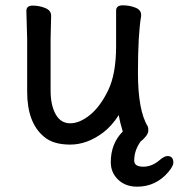

<svg xmlns="http://www.w3.org/2000/svg" viewBox="-20 -515 671 721"><path d="M510 -459V-455Q498 -384 498 -242Q498 -100 535 -40Q537 -36 537 -25Q537 -14 526.5 -1.5Q516 11 509 15Q484 49 484 88Q484 111 518 111Q552 111 582 84Q598 71 609 71Q631 71 631 96Q631 108 613 130Q566 186 495 186Q451 186 423.5 159.5Q396 133 396 94Q396 24 441 -21Q431 -53 426 -83Q400 -42 367 -17Q307 28 243.5 28Q180 28 146 -1Q82 -53 82 -171V-368L79 -474Q79 -494 103 -494Q127 -494 149.5 -485Q172 -476 172 -456L170 -368V-175Q170 -120 189 -86Q208 -52 243.5 -52Q279 -52 317.5 -83Q356 -114 386 -175.5Q416 -237 416 -342V-475Q416 -495 441 -495Q466 -495 488 -486.5Q510 -478 510 -459Z"/></svg>

Font: LXGW ZhenKai
Style: Regular
Weight: 400
Designer: LXGW / Fontworks Inc.
Foundry: LXGW / Fontworks Inc.
Version: Version 0.800;June 8, 2025